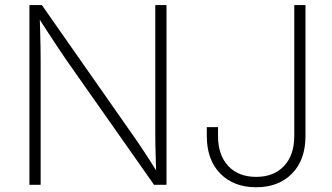

<svg xmlns="http://www.w3.org/2000/svg" viewBox="-20 -748 1345 777"><path d="M99.1 0V-727.5H149.4L516.1 -203.6Q532.2 -181.2 549.6 -155Q566.9 -128.9 585.2 -100.6Q603.5 -72.3 621.6 -43L612.3 -41.5Q611.3 -71.3 610.4 -100.6Q609.4 -129.9 608.9 -157.5Q608.4 -185.1 608.4 -209V-727.5H653.8V0H603.5L248 -505.9Q230.5 -531.7 212.4 -558.8Q194.3 -585.9 174.3 -616.7Q154.3 -647.5 130.9 -683.6L140.6 -685.5Q141.6 -650.4 142.6 -618.2Q143.6 -585.9 144 -557.9Q144.5 -529.8 144.5 -506.3V0ZM1016.6 9.8Q925.8 9.8 871.3 -45.7Q816.9 -101.1 816.9 -198.2V-233.4H862.3V-198.2Q862.3 -120.1 903.8 -76.2Q945.3 -32.2 1016.6 -32.2Q1087.9 -32.2 1129.4 -76.2Q1170.9 -120.1 1170.9 -198.2V-727.5H1216.3V-198.2Q1216.3 -101.1 1161.9 -45.7Q1107.4 9.8 1016.6 9.8Z"/></svg>

Font: Inter 18pt ExtraLight
Style: Regular
Weight: 250
Designer: Rasmus Andersson
Foundry: rsms
Version: Version 4.001;git-66647c0bb